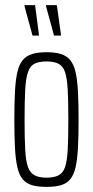

<svg xmlns="http://www.w3.org/2000/svg" viewBox="-20 -722 363 750"><path d="M162 8Q128 8 105.5 1.5Q83 -5 69 -21.5Q55 -38 48 -68Q41 -98 38.5 -143.5Q36 -189 36 -254Q36 -319 38.5 -365Q41 -411 48 -441Q55 -471 69 -487.5Q83 -504 105.5 -511Q128 -518 162 -518Q196 -518 218 -511Q240 -504 254 -487.5Q268 -471 275 -441Q282 -411 284.5 -365Q287 -319 287 -254Q287 -189 284.5 -143.5Q282 -98 275 -68Q268 -38 254 -21.5Q240 -5 218 1.5Q196 8 162 8ZM162 -28Q191 -28 208.5 -37Q226 -46 234 -69Q242 -92 244.5 -137Q247 -182 247 -254Q247 -326 244.5 -371.5Q242 -417 234 -440.5Q226 -464 208.5 -473Q191 -482 162 -482Q133 -482 115.5 -473.5Q98 -465 89.5 -441Q81 -417 78.5 -371.5Q76 -326 76 -254Q76 -182 78.5 -137Q81 -92 89.5 -69Q98 -46 115.5 -37Q133 -28 162 -28ZM218 -583H191L160 -697V-702H202L218 -588ZM132 -583H107L76 -697V-702H117L132 -588Z"/></svg>

Font: Saira UltraCondensed ExtraLight
Style: Regular
Weight: 250
Width: 1
Designer: Hector Gatti with collaboration of the Omnibus-Type team
Foundry: Omnibus-Type
Version: Version 1.101